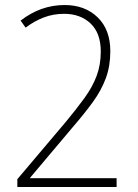

<svg xmlns="http://www.w3.org/2000/svg" viewBox="-20 -744 551 764"><path d="M444 0H49V-31L241 -258Q285 -311 316.5 -354.5Q348 -398 364.5 -442Q381 -486 381 -539Q381 -612 340.5 -650.5Q300 -689 235 -689Q192 -689 154 -674.5Q116 -660 82 -634L62 -662Q142 -724 237 -724Q318 -724 368.5 -675Q419 -626 419 -540Q419 -481 401 -432.5Q383 -384 349.5 -338Q316 -292 272 -241L100 -37V-35H444Z"/></svg>

Font: Noto Sans Sinhala SemiCondensed ExtraLight
Style: Regular
Weight: 200
Width: 4
Designer: Jelle Bosma - Monotype Design Team
Foundry: Monotype Imaging Inc.
Version: Version 2.006; ttfautohint (v1.8.4.7-5d5b)